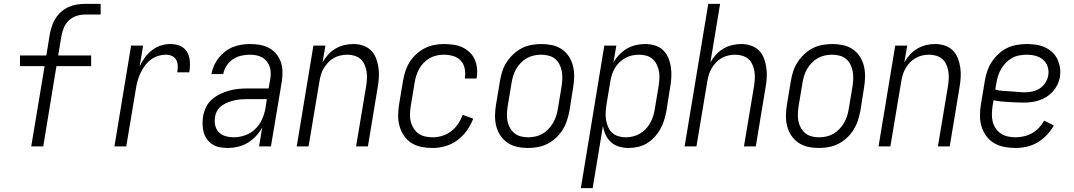

<svg xmlns="http://www.w3.org/2000/svg" viewBox="-20 -755 5540 990"><path d="M141 0 210 -414H83V-469H219L237 -580Q241 -601 248 -621.5Q255 -642 267 -661Q279 -680 296.5 -695Q314 -710 334 -719Q354 -728 375.5 -731.5Q397 -735 418 -735H499V-680H418Q396 -680 374.5 -673Q353 -666 336 -650.5Q319 -635 310 -614Q301 -593 297 -571L280 -469H450V-414H271L203 0Z M570 0 656 -520H718L700 -413Q711 -436 726.5 -457.5Q742 -479 763 -495.5Q784 -512 808.5 -520Q833 -528 857 -528Q875 -528 892.5 -524Q910 -520 923.5 -510Q937 -500 945.5 -485.5Q954 -471 957 -454Q960 -437 959.5 -418.5Q959 -400 956 -382H894Q897 -399 896.5 -415.5Q896 -432 889 -445.5Q882 -459 867.5 -466Q853 -473 837 -473Q816 -473 795 -466.5Q774 -460 756 -446Q738 -432 725 -413.5Q712 -395 703 -375Q694 -355 688.5 -334.5Q683 -314 680 -293L631 0Z M1154 8Q1133 8 1112.5 4Q1092 0 1075.5 -10.5Q1059 -21 1047.5 -37Q1036 -53 1030.5 -72Q1025 -91 1024.5 -112Q1024 -133 1027 -154Q1031 -178 1042 -201.5Q1053 -225 1073 -242.5Q1093 -260 1116.5 -271Q1140 -282 1164.5 -288.5Q1189 -295 1213 -297Q1237 -299 1262 -299H1365L1373 -343Q1376 -360 1376 -377Q1376 -394 1371 -409.5Q1366 -425 1356.5 -437.5Q1347 -450 1333.5 -458Q1320 -466 1303.5 -469.5Q1287 -473 1270 -473Q1247 -473 1224.5 -468Q1202 -463 1182 -450Q1162 -437 1148.5 -416.5Q1135 -396 1131 -373H1070Q1074 -395 1083.5 -416.5Q1093 -438 1107.5 -456.5Q1122 -475 1141 -489.5Q1160 -504 1181.5 -512.5Q1203 -521 1225.5 -524.5Q1248 -528 1270 -528Q1296 -528 1321 -523.5Q1346 -519 1367.5 -507.5Q1389 -496 1404.5 -477Q1420 -458 1428 -435Q1436 -412 1436.5 -386Q1437 -360 1433 -334L1377 0H1316L1332 -98Q1319 -74 1299.5 -53Q1280 -32 1256 -18Q1232 -4 1206 2Q1180 8 1154 8ZM1185 -47Q1214 -47 1244 -57.5Q1274 -68 1296.5 -90Q1319 -112 1331.5 -140.5Q1344 -169 1349 -198L1356 -244H1262Q1244 -244 1227 -243Q1210 -242 1192.5 -238.5Q1175 -235 1158 -228.5Q1141 -222 1125.5 -211.5Q1110 -201 1100.5 -185Q1091 -169 1089 -152Q1085 -130 1089.5 -109Q1094 -88 1108 -73.5Q1122 -59 1142.5 -53Q1163 -47 1185 -47Z M1510 0 1596 -520H1658L1643 -433Q1655 -455 1672 -473.5Q1689 -492 1710.5 -504.5Q1732 -517 1755.5 -522.5Q1779 -528 1802 -528Q1828 -528 1852 -520Q1876 -512 1893 -495Q1910 -478 1919 -454.5Q1928 -431 1931.5 -406Q1935 -381 1933.5 -355Q1932 -329 1927 -302L1877 0H1816L1868 -311Q1871 -331 1872 -350Q1873 -369 1870 -387Q1867 -405 1859.5 -422Q1852 -439 1839 -450.5Q1826 -462 1808 -467.5Q1790 -473 1770 -473Q1753 -473 1735.5 -469Q1718 -465 1701.5 -456Q1685 -447 1672 -433Q1659 -419 1649.5 -403Q1640 -387 1635 -370Q1630 -353 1627 -335L1571 0Z M2211 8Q2181 8 2153 2.5Q2125 -3 2102 -17.5Q2079 -32 2063.5 -54.5Q2048 -77 2040.5 -103.5Q2033 -130 2033 -159Q2033 -188 2038 -218L2058 -338Q2062 -362 2070 -387Q2078 -412 2092 -434.5Q2106 -457 2126 -475.5Q2146 -494 2169.5 -506Q2193 -518 2218.5 -523Q2244 -528 2269 -528Q2294 -528 2318 -524.5Q2342 -521 2363 -511.5Q2384 -502 2401 -486Q2418 -470 2427.5 -449Q2437 -428 2439.5 -404Q2442 -380 2438 -355Q2438 -354 2437.5 -352.5Q2437 -351 2437 -350H2377Q2377 -351 2377 -352Q2377 -353 2377 -353Q2381 -378 2376 -402Q2371 -426 2355.5 -442.5Q2340 -459 2317 -466Q2294 -473 2269 -473Q2251 -473 2232 -469Q2213 -465 2196 -455.5Q2179 -446 2165 -431.5Q2151 -417 2141.5 -400Q2132 -383 2126.5 -365Q2121 -347 2118 -329L2098 -209Q2095 -188 2094 -168Q2093 -148 2097.5 -129.5Q2102 -111 2112 -94.5Q2122 -78 2137 -67Q2152 -56 2171 -51.5Q2190 -47 2211 -47Q2235 -47 2260 -54.5Q2285 -62 2306 -78Q2327 -94 2342 -116.5Q2357 -139 2366 -163L2420 -143Q2408 -112 2387.5 -82.5Q2367 -53 2338.5 -32Q2310 -11 2276.5 -1.5Q2243 8 2211 8Z M2702 8Q2673 8 2646 2Q2619 -4 2597 -19Q2575 -34 2560 -56.5Q2545 -79 2538.5 -105.5Q2532 -132 2532.5 -160.5Q2533 -189 2538 -218L2558 -338Q2562 -363 2570 -387.5Q2578 -412 2592.5 -434.5Q2607 -457 2627.5 -476Q2648 -495 2671.5 -507Q2695 -519 2721 -523.5Q2747 -528 2772 -528Q2800 -528 2827.5 -522Q2855 -516 2877 -501Q2899 -486 2913.5 -463.5Q2928 -441 2934.5 -414.5Q2941 -388 2940.5 -359.5Q2940 -331 2935 -302L2916 -182Q2911 -157 2903 -132.5Q2895 -108 2881 -85.5Q2867 -63 2846.5 -44Q2826 -25 2802 -13Q2778 -1 2752.5 3.5Q2727 8 2702 8ZM2703 -47Q2721 -47 2740 -51Q2759 -55 2776 -64.5Q2793 -74 2807 -88.5Q2821 -103 2831 -120Q2841 -137 2847 -155Q2853 -173 2856 -191L2876 -311Q2879 -331 2879.5 -350.5Q2880 -370 2876.5 -388.5Q2873 -407 2864.5 -423.5Q2856 -440 2842 -451.5Q2828 -463 2809 -468Q2790 -473 2771 -473Q2752 -473 2733.5 -469Q2715 -465 2697.5 -455.5Q2680 -446 2666 -431.5Q2652 -417 2642 -400Q2632 -383 2626.5 -365Q2621 -347 2618 -329L2598 -209Q2595 -189 2594 -169.5Q2593 -150 2596.5 -131.5Q2600 -113 2609 -96.5Q2618 -80 2632 -68.5Q2646 -57 2664.5 -52Q2683 -47 2703 -47Z M2975 215 3096 -520H3158L3143 -432Q3155 -454 3173 -473Q3191 -492 3213 -504.5Q3235 -517 3259 -522.5Q3283 -528 3306 -528Q3333 -528 3357.5 -520.5Q3382 -513 3399.5 -496Q3417 -479 3426.5 -455.5Q3436 -432 3439.5 -407Q3443 -382 3441.5 -355.5Q3440 -329 3435 -302L3416 -182Q3412 -159 3404.5 -135.5Q3397 -112 3385 -90Q3373 -68 3355 -48.5Q3337 -29 3315.5 -16Q3294 -3 3269.5 2.5Q3245 8 3221 8Q3196 8 3172 1Q3148 -6 3130.5 -22Q3113 -38 3103 -59.5Q3093 -81 3089 -106L3036 215ZM3207 -47Q3225 -47 3243.5 -51.5Q3262 -56 3279 -65.5Q3296 -75 3309.5 -89.5Q3323 -104 3332.5 -121Q3342 -138 3347.5 -155.5Q3353 -173 3356 -191L3376 -311Q3379 -331 3380 -350.5Q3381 -370 3377.5 -388Q3374 -406 3366 -422.5Q3358 -439 3344.5 -451Q3331 -463 3312.5 -468Q3294 -473 3275 -473Q3257 -473 3239 -469Q3221 -465 3204.5 -456Q3188 -447 3174 -433.5Q3160 -420 3150.5 -404Q3141 -388 3135.5 -370.5Q3130 -353 3127 -335L3107 -215Q3104 -195 3103 -175.5Q3102 -156 3105 -137Q3108 -118 3115.5 -100.5Q3123 -83 3136.5 -70.5Q3150 -58 3168.5 -52.5Q3187 -47 3207 -47Z M3510 0 3632 -735H3693L3643 -433Q3655 -455 3672 -473.5Q3689 -492 3710.5 -504.5Q3732 -517 3755.5 -522.5Q3779 -528 3802 -528Q3828 -528 3852 -520Q3876 -512 3893 -495Q3910 -478 3919 -454.5Q3928 -431 3931.5 -406Q3935 -381 3933.5 -355Q3932 -329 3927 -302L3877 0H3816L3868 -311Q3871 -331 3872 -350Q3873 -369 3870 -387Q3867 -405 3859.5 -422Q3852 -439 3839 -450.5Q3826 -462 3808 -467.5Q3790 -473 3770 -473Q3753 -473 3735.5 -469Q3718 -465 3701.5 -456Q3685 -447 3672 -433Q3659 -419 3649.5 -403Q3640 -387 3635 -370Q3630 -353 3627 -335L3571 0Z M4202 8Q4173 8 4146 2Q4119 -4 4097 -19Q4075 -34 4060 -56.5Q4045 -79 4038.5 -105.5Q4032 -132 4032.5 -160.5Q4033 -189 4038 -218L4058 -338Q4062 -363 4070 -387.5Q4078 -412 4092.5 -434.5Q4107 -457 4127.5 -476Q4148 -495 4171.5 -507Q4195 -519 4221 -523.5Q4247 -528 4272 -528Q4300 -528 4327.5 -522Q4355 -516 4377 -501Q4399 -486 4413.5 -463.5Q4428 -441 4434.5 -414.5Q4441 -388 4440.5 -359.5Q4440 -331 4435 -302L4416 -182Q4411 -157 4403 -132.5Q4395 -108 4381 -85.5Q4367 -63 4346.5 -44Q4326 -25 4302 -13Q4278 -1 4252.5 3.5Q4227 8 4202 8ZM4203 -47Q4221 -47 4240 -51Q4259 -55 4276 -64.5Q4293 -74 4307 -88.5Q4321 -103 4331 -120Q4341 -137 4347 -155Q4353 -173 4356 -191L4376 -311Q4379 -331 4379.5 -350.5Q4380 -370 4376.5 -388.5Q4373 -407 4364.5 -423.5Q4356 -440 4342 -451.5Q4328 -463 4309 -468Q4290 -473 4271 -473Q4252 -473 4233.5 -469Q4215 -465 4197.5 -455.5Q4180 -446 4166 -431.5Q4152 -417 4142 -400Q4132 -383 4126.5 -365Q4121 -347 4118 -329L4098 -209Q4095 -189 4094 -169.5Q4093 -150 4096.5 -131.5Q4100 -113 4109 -96.5Q4118 -80 4132 -68.5Q4146 -57 4164.5 -52Q4183 -47 4203 -47Z M4510 0 4596 -520H4658L4643 -433Q4655 -455 4672 -473.5Q4689 -492 4710.5 -504.5Q4732 -517 4755.5 -522.5Q4779 -528 4802 -528Q4828 -528 4852 -520Q4876 -512 4893 -495Q4910 -478 4919 -454.5Q4928 -431 4931.5 -406Q4935 -381 4933.5 -355Q4932 -329 4927 -302L4877 0H4816L4868 -311Q4871 -331 4872 -350Q4873 -369 4870 -387Q4867 -405 4859.5 -422Q4852 -439 4839 -450.5Q4826 -462 4808 -467.5Q4790 -473 4770 -473Q4753 -473 4735.5 -469Q4718 -465 4701.5 -456Q4685 -447 4672 -433Q4659 -419 4649.5 -403Q4640 -387 4635 -370Q4630 -353 4627 -335L4571 0Z M5216 8Q5187 8 5158.5 2.5Q5130 -3 5106 -17Q5082 -31 5065.5 -53.5Q5049 -76 5041 -102.5Q5033 -129 5033 -158.5Q5033 -188 5038 -218L5058 -338Q5062 -363 5070.5 -388Q5079 -413 5093.5 -435.5Q5108 -458 5128.5 -477Q5149 -496 5173 -507.5Q5197 -519 5223 -523.5Q5249 -528 5274 -528Q5298 -528 5322 -524.5Q5346 -521 5367 -511.5Q5388 -502 5405 -486.5Q5422 -471 5432 -450Q5442 -429 5445.5 -405.5Q5449 -382 5445 -357Q5442 -338 5432.5 -318.5Q5423 -299 5408.5 -283Q5394 -267 5376 -255.5Q5358 -244 5338 -237.5Q5318 -231 5298 -228.5Q5278 -226 5258 -226Q5238 -226 5218.5 -227Q5199 -228 5179.5 -229Q5160 -230 5140.5 -232Q5121 -234 5103 -238L5098 -209Q5095 -188 5094.5 -167.5Q5094 -147 5098.5 -128Q5103 -109 5114 -93Q5125 -77 5140.5 -66.5Q5156 -56 5176 -51.5Q5196 -47 5216 -47Q5237 -47 5259 -52Q5281 -57 5301 -68Q5321 -79 5337 -96Q5353 -113 5364 -133L5414 -108Q5399 -82 5377.5 -59Q5356 -36 5329.5 -20.5Q5303 -5 5274 1.5Q5245 8 5216 8ZM5266 -279Q5285 -279 5305 -283.5Q5325 -288 5342 -299.5Q5359 -311 5370.5 -329Q5382 -347 5385 -366Q5389 -389 5382 -411Q5375 -433 5358.5 -447Q5342 -461 5320 -467Q5298 -473 5274 -473Q5256 -473 5236.5 -469.5Q5217 -466 5199.5 -456.5Q5182 -447 5167.5 -432.5Q5153 -418 5143 -401Q5133 -384 5127 -365.5Q5121 -347 5118 -329L5112 -293Q5130 -288 5149.5 -286.5Q5169 -285 5188.5 -284Q5208 -283 5227.5 -281Q5247 -279 5266 -279Z"/></svg>

Font: Iosevka SS04 Light
Style: Italic
Weight: 300
Italic angle: -9°
Monospace: yes
Designer: Belleve Invis
Foundry: Belleve Invis
Version: Version 19.0.0; ttfautohint (v1.8.4)